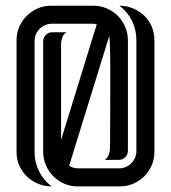

<svg xmlns="http://www.w3.org/2000/svg" viewBox="-20 -664 611 686"><path d="M531.7 -121.1Q531.7 -95.7 522 -73.2Q512.2 -50.8 495.6 -34.2Q479 -17.6 456.5 -7.8Q434.1 2 408.7 2H256.8Q231.4 2 209.2 -7.8Q187 -17.6 170.4 -34.4Q153.8 -51.3 144 -73.5Q134.3 -95.7 134.3 -121.1V-516.6Q134.3 -529.8 143.8 -539.3Q153.3 -548.8 166.5 -548.8H217.3Q207 -542 202.6 -530.3Q198.2 -518.6 198.2 -506.8V-164.1L325.7 -577.1Q319.3 -579.1 311 -579.1H165Q152.3 -579.1 141.1 -574.2Q129.9 -569.3 121.6 -561Q113.3 -552.7 108.4 -541.5Q103.5 -530.3 103.5 -517.6V-121.1Q103.5 -84.5 119.4 -52.2Q135.3 -20 164.6 2Q138.7 2 116 -7.6Q93.3 -17.1 76.2 -33.4Q59.1 -49.8 49.1 -72.3Q39.1 -94.7 39.1 -121.1V-520.5Q39.1 -545.9 48.8 -568.1Q58.6 -590.3 75.4 -607.2Q92.3 -624 114.5 -633.8Q136.7 -643.6 162.1 -643.6H314Q339.4 -643.6 361.8 -633.8Q384.3 -624 400.9 -607.4Q417.5 -590.8 427.2 -568.4Q437 -545.9 437 -520.5V-125.5Q437 -111.8 427.5 -102.3Q418 -92.8 404.3 -92.8H354Q364.3 -99.6 368.7 -111.3Q373 -123 373 -134.8Q373 -144.5 373.3 -166Q373.5 -187.5 373.5 -216.1Q373.5 -244.6 373.8 -278.1Q374 -311.5 374 -345.5Q374 -379.4 374 -411.4Q374 -443.4 373.5 -469.2Q373 -495.1 372.3 -512.7Q371.6 -530.3 370.1 -534.7L227.1 -71.8Q241.2 -62.5 259.8 -62.5H405.8Q418.5 -62.5 429.7 -67.4Q440.9 -72.3 449.2 -80.6Q457.5 -88.9 462.4 -100.1Q467.3 -111.3 467.3 -124V-520.5Q467.3 -557.1 451.7 -589.4Q436 -621.6 406.7 -643.6Q432.6 -643.6 455.3 -634Q478 -624.5 495.1 -608.2Q512.2 -591.8 522 -569.3Q531.7 -546.9 531.7 -520.5V-121.1Z"/></svg>

Font: Isar CAT
Style: Regular
Weight: 400
Designer: Digitized by Peter Wiegel
Foundry: CAT-Fonts, Peter Wiegel
Version: Version 1.000; ttfautohint (v1.3)